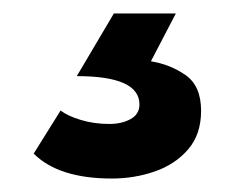

<svg xmlns="http://www.w3.org/2000/svg" viewBox="-20 -20 370 285"><path d="M146 245Q67 245 30 208L70 144Q80 152 99.8 158Q119.5 164 142.5 164Q160.5 164 173.8 156.8Q187 149.5 187 135Q187 93 94 93L149 0H241L204 71Q232.5 75.5 255.5 91.5Q278.5 107.5 278.5 144.5Q278.5 179.5 259.2 201.8Q240 224 209.8 234.5Q179.5 245 146 245Z"/></svg>

Font: Junction
Style: Bold
Weight: 700
Designer: Caroline Hadilaksono
Foundry: Caroline Hadilaksono, Tyler Finck, The League of Moveable Type
Version: Version 2.000; ttfautohint (v1.8.3)